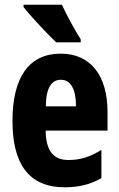

<svg xmlns="http://www.w3.org/2000/svg" viewBox="-20 -786 505 816"><path d="M243 -766H80V-756C106 -722 185 -637 219 -606H323V-619C303 -649 261 -726 243 -766ZM238 -558C103 -558 33 -457 33 -272C33 -94 99 10 255 10C314 10 365 -2 411 -29V-149C361 -118 320 -106 271 -106C207 -106 175 -145 174 -231H437V-310C437 -465 365 -558 238 -558ZM239 -447C280 -447 303 -408 303 -334H175C175 -417 202 -447 239 -447Z"/></svg>

Font: Noto Sans Gurmukhi UI ExtraCondensed ExtraBold
Style: Regular
Weight: 800
Width: 2
Designer: Jelle Bosma - Monotype Design Team
Foundry: Monotype Imaging Inc.
Version: Version 2.004